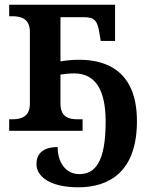

<svg xmlns="http://www.w3.org/2000/svg" viewBox="-20 -556 630 816"><path d="M313 240C444 240 562 174 562 -41C562 -243 446 -302 317 -302C285 -302 259 -299 237 -295V-483H333C379 -483 394 -473 403 -413L408 -382H469V-536H19V-487H32C66 -487 107 -479 107 -421V-115C107 -57 66 -49 32 -49H19V0H331V-49H309C275 -49 237 -57 237 -115V-239C255 -242 274 -244 295 -244C377 -244 429 -187 429 -39C429 135 383 184 317 184C260 184 225 135 225 69C159 69 135 101 135 141C135 194 192 240 313 240Z"/></svg>

Font: Noto Serif SemiBold
Style: Regular
Weight: 600
Designer: Monotype Design Team
Foundry: Monotype Imaging Inc.
Version: Version 2.013